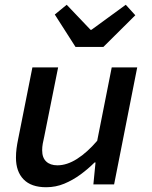

<svg xmlns="http://www.w3.org/2000/svg" viewBox="-20 -774 640 806"><path d="M174 12Q111 12 79 -21Q47 -54 47 -112Q47 -132 49.5 -151Q52 -170 56 -189L116 -491H224L166 -202Q162 -185 159.5 -171Q157 -157 157 -143Q157 -112 174 -96Q191 -80 221 -80Q261 -80 303.5 -107Q346 -134 388 -183L449 -491H556L459 0H372L381 -92H377Q350 -65 318 -41.5Q286 -18 250 -3Q214 12 174 12ZM297 -577 210 -713 260 -754 360 -649H364L508 -754L548 -710L414 -577Z"/></svg>

Font: Source Code Pro ExtraLight SemiBold
Style: Italic
Weight: 600
Italic angle: -11°
Monospace: yes
Version: Version 1.016;hotconv 1.0.116;makeotfexe 2.5.65601